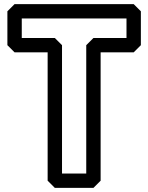

<svg xmlns="http://www.w3.org/2000/svg" viewBox="-20 -880 722 935"><path d="M86 -695V-790H596V-695H435L400 -660V-35H282V-660L247 -695ZM16 -660 51 -625H212V0L247 35H435L470 0V-625H631L666 -660V-825L631 -860H51L16 -825Z"/></svg>

Font: Hussar Press
Style: Bold
Weight: 700
Foundry: Cannot Into Space Fonts
Version: Version 1.43